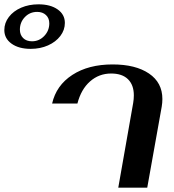

<svg xmlns="http://www.w3.org/2000/svg" viewBox="-205 -868 804 888"><path d="M-185 -729Q-185 -762 -164 -789.5Q-143 -817 -107 -832.5Q-71 -848 -27 -848Q28 -848 61.5 -824.5Q95 -801 95 -762Q95 -729 74 -701.5Q53 -674 17 -658Q-19 -642 -63 -642Q-118 -642 -151.5 -666Q-185 -690 -185 -729ZM23 -760Q23 -784 7.5 -798.5Q-8 -813 -33 -813Q-67 -813 -90 -789Q-113 -765 -113 -731Q-113 -707 -98 -692Q-83 -677 -57 -677Q-24 -677 -0.5 -701.5Q23 -726 23 -760ZM411 -392Q414 -410 414 -427Q414 -475 387 -501.5Q360 -528 309 -528Q253 -528 211.5 -491.5Q170 -455 153 -389H36Q55 -473 129.5 -521.5Q204 -570 316 -570Q422 -570 484 -528Q546 -486 546 -410Q546 -393 543 -375L476 0H342Z"/></svg>

Font: Fahkwang SemiBold
Style: Italic
Weight: 600
Italic angle: -10°
Version: Version 1.000; ttfautohint (v1.6)